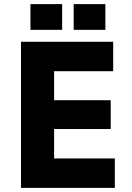

<svg xmlns="http://www.w3.org/2000/svg" viewBox="-20 -913 640 933"><path d="M82 0V-710H530V-567H243V-426H518V-286H243V-143H538V0ZM128 -768V-893H282V-768ZM338 -768V-893H492V-768Z"/></svg>

Font: Geist Mono ExtraBold
Style: Regular
Weight: 800
Monospace: yes
Designer: Basement.studio, Andrés Briganti, Mateo Zaragoza
Foundry: Basement.studio, Vercel, Andrés Briganti, Guido Ferreyra, Mateo Zaragoza
Version: Version 1.500; ttfautohint (v1.8.4.7-5d5b)